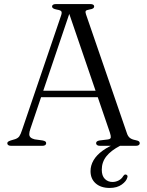

<svg xmlns="http://www.w3.org/2000/svg" viewBox="-20 -720 728 948"><path d="M564 -15.5 573.5 -0.5Q528 23 505.2 51.8Q482.5 80.5 482.5 118Q482.5 148 497.5 163.2Q512.5 178.5 535.5 178.5Q551.5 178.5 566.2 170.8Q581 163 589 148.5Q592.5 144 595 142.5Q597.5 141 602 142Q605.5 142.5 608.2 146Q611 149.5 609 155.5Q604.5 174.5 581.2 191.2Q558 208 521.5 208Q478 208 452.5 185.5Q427 163 427 125Q427 97 441.8 71.5Q456.5 46 487 23.8Q517.5 1.5 564 -15.5ZM171 -272H471.5L475.5 -240H165ZM208 -13Q208 -7 203.2 -3.5Q198.5 0 188.5 0H35.5Q25.5 0 20.8 -3.5Q16 -7 16 -12.5Q16 -17 19.5 -20Q23 -23 33 -26.5L55 -33Q69 -38 75.5 -47.2Q82 -56.5 90 -81L281.5 -643Q286.5 -657.5 283 -663.5Q279.5 -669.5 261.5 -672.5Q248 -675 242.5 -678.8Q237 -682.5 237 -688Q237 -693.5 242 -696.8Q247 -700 257 -700H425.5Q435.5 -700 440.2 -696.8Q445 -693.5 445 -688.5Q445 -682.5 440 -678.8Q435 -675 421.5 -673Q406.5 -670.5 403.5 -665.8Q400.5 -661 404.5 -649.5L606 -64Q611 -47.5 620.8 -39.5Q630.5 -31.5 649.5 -28Q662 -25.5 666 -22Q670 -18.5 670 -13Q670 -7 665 -3.5Q660 0 650.5 0H474Q464.5 0 459.5 -3.5Q454.5 -7 454.5 -13Q454.5 -18 458.5 -21.5Q462.5 -25 471.5 -26.5L513 -31.5Q526 -33.5 527 -41Q528 -48.5 522.5 -65.5L316.5 -667.5L329 -672L130 -84Q124.5 -68 124.5 -57.8Q124.5 -47.5 131 -41.5Q137.5 -35.5 151 -32L190.5 -26.5Q200 -24.5 204 -21.5Q208 -18.5 208 -13Z"/></svg>

Font: Fraunces Light
Style: Regular
Weight: 300
Version: Version 1.000;[b76b70a41]